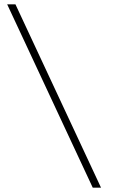

<svg xmlns="http://www.w3.org/2000/svg" viewBox="-20 -732 522 882"><path d="M13 -712H51L444 130H406Z"/></svg>

Font: Overpass Thin
Style: Regular
Weight: 100
Designer: Delve Withrington, Thomas Jockin
Foundry: Delve Fonts
Version: Version 3.000;DELV;Overpass